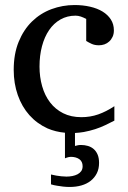

<svg xmlns="http://www.w3.org/2000/svg" viewBox="-20 -514 506 759"><path d="M371.6 129.9Q371.6 153.3 362.8 170.9Q354 188.5 338.6 200.7Q323.2 212.9 302 219Q280.8 225.1 255.4 225.1Q242.2 225.1 229.2 223.6Q216.3 222.2 205.6 220.2Q192.9 218.3 181.6 214.8V175.8Q191.9 178.2 202.6 180.2Q211.9 181.6 222.4 182.9Q232.9 184.1 242.7 184.1Q254.4 184.1 265.9 181.9Q277.3 179.7 286.4 175Q295.4 170.4 301 162.6Q306.6 154.8 306.6 143.1Q306.6 124.5 293.5 115.2Q280.3 106 259.8 106Q255.9 106 252 106.9Q248 107.9 244.6 108.9L236.8 111.8V10.7Q199.7 7.3 168 -6.3Q126 -25.4 96.2 -58.8Q66.4 -92.3 50.3 -138.2Q34.2 -184.1 34.2 -237.8Q34.2 -300.8 53.7 -348.6Q73.2 -396.5 106.4 -429Q139.6 -461.4 183.3 -477.8Q227.1 -494.1 274.9 -494.1Q307.6 -494.1 336.2 -487.5Q364.7 -481 385.5 -468.3Q406.2 -455.6 418.2 -437Q430.2 -418.5 430.2 -394Q430.2 -379.4 425 -368.4Q419.9 -357.4 411.6 -349.9Q403.3 -342.3 392.8 -338.6Q382.3 -335 371.1 -335Q354.5 -335 342.3 -340.6Q330.1 -346.2 320.8 -352.1V-439Q310.5 -444.8 299.6 -448.5Q288.6 -452.1 278.8 -452.1Q245.6 -452.1 219 -437Q192.4 -421.9 174.1 -395Q155.8 -368.2 146 -331.3Q136.2 -294.4 136.2 -251Q136.2 -209.5 146.7 -172.9Q157.2 -136.2 178 -109.1Q198.7 -82 229.7 -66.4Q260.7 -50.8 301.8 -50.8Q336.9 -50.8 368.4 -61.8Q399.9 -72.8 432.1 -94.2V-37.1Q415 -28.3 396.2 -19.3Q377.4 -10.3 356.2 -3.4Q335 3.4 311.5 7.8Q294.4 10.7 276.4 11.7V63Q281.7 62 286.6 60.5Q291.5 59.1 299.8 59.1Q314.9 59.1 327.9 63Q340.8 66.9 350.6 75.4Q360.4 84 366 97.4Q371.6 110.8 371.6 129.9Z"/></svg>

Font: BabelStone Ogham Pictish
Style: Bold Italic
Weight: 700
Italic angle: -30°
Designer: Andrew West
Foundry: BabelStone
Version: Version 1.02 March 14, 2022